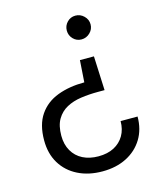

<svg xmlns="http://www.w3.org/2000/svg" viewBox="-109 -586 728 874"><g transform="rotate(-15 255.5 -149.5)"><path d="M363 -307 370 -146H339Q297 -146 258.5 -140.5Q220 -135 190.5 -119Q161 -103 143.5 -73.5Q126 -44 126 4Q126 45 143.5 75.5Q161 106 192.5 122Q224 138 266 138Q309 138 339.5 122Q370 106 387 77Q404 48 404 9H484Q484 69 456.5 114Q429 159 380 184Q331 209 266 209Q201 209 151 184Q101 159 73 113Q45 67 45 4Q45 -70 76.5 -116Q108 -162 163.5 -183Q219 -204 290 -204L297 -307ZM329 -508Q352 -508 369 -491.5Q386 -475 386 -452Q386 -429 369 -412.5Q352 -396 329 -396Q306 -396 290 -412.5Q274 -429 274 -452Q274 -475 290 -491.5Q306 -508 329 -508Z"/></g></svg>

Font: DM Sans 36pt
Style: Regular
Weight: 400
Designer: Colophon Foundry, Jonny Pinhorn
Foundry: Colophon Foundry
Version: Version 4.004;gftools[0.9.30]